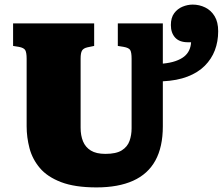

<svg xmlns="http://www.w3.org/2000/svg" viewBox="-20 -802 970 836"><path d="M400 14Q306 14 246 -9Q186 -32 153.5 -70.5Q121 -109 108.5 -156.5Q96 -204 96 -252V-546Q96 -573 90 -583.5Q84 -594 62 -598L37 -602V-700H390V-602L361 -596Q343 -592 337 -581.5Q331 -571 331 -547V-246Q331 -212 341.5 -186.5Q352 -161 375.5 -146.5Q399 -132 439 -132Q486 -132 510.5 -147.5Q535 -163 544 -188.5Q553 -214 553 -243V-546Q553 -574 547 -584Q541 -594 518 -598L493 -602V-700H689V-525Q721 -528 744 -536Q767 -544 781.5 -555.5Q796 -567 803.5 -583Q811 -599 812 -618H798Q761 -618 742.5 -638.5Q724 -659 724 -693Q724 -725 738.5 -744.5Q753 -764 775 -773Q797 -782 819 -782Q848 -782 873.5 -769.5Q899 -757 914.5 -731.5Q930 -706 930 -666Q930 -621 915.5 -583Q901 -545 871.5 -515.5Q842 -486 796.5 -468.5Q751 -451 689 -448V-252Q689 -162 656.5 -103Q624 -44 559.5 -15Q495 14 400 14Z"/></svg>

Font: Literata Variable Black
Style: Regular
Weight: 900
Designer: Latin by Veronika Burian and Jose Scaglione. Greek by Irene Vlachou. Cyrillic by Vera Evstafieva.
Foundry: TypeTogether
Version: Version 3.021